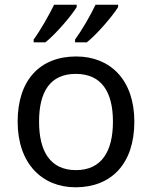

<svg xmlns="http://www.w3.org/2000/svg" viewBox="-20 -786 645 816"><path d="M482 -756V-766H386C365 -721 327 -656 299 -618V-606H349C394 -642 461 -721 482 -756ZM306 -756V-766H210C188 -721 151 -656 123 -618V-606H173C218 -642 285 -721 306 -756ZM551 -269C551 -446 449 -546 304 -546C150 -546 55 -446 55 -269C55 -91 159 10 301 10C454 10 551 -91 551 -269ZM146 -269C146 -396 193 -472 302 -472C411 -472 460 -396 460 -269C460 -142 411 -63 303 -63C194 -63 146 -142 146 -269Z"/></svg>

Font: Noto Sans Newa
Style: Regular
Weight: 400
Designer: Monotype Design Team
Foundry: Monotype Imaging Inc.
Version: Version 2.007